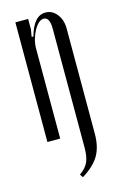

<svg xmlns="http://www.w3.org/2000/svg" viewBox="-108 -550 475 769"><g transform="rotate(-15 130.0 -165.0)"><path d="M162 -503Q190 -503 209 -479Q228 -455 228 -419V17Q228 71 207.5 106.5Q187 142 137 173L128 160Q154 142 164 120Q174 98 174 60V-432Q174 -481 149 -481Q138 -481 127.5 -471.5Q117 -462 108.5 -446.5Q100 -431 94.5 -412Q89 -393 89 -374V0H36V-496H89V-453L84 -424L91 -422Q113 -503 162 -503Z"/></g></svg>

Font: Moniqa Cond Heading
Style: Regular
Weight: 400
Width: 3
Designer: Rajesh Rajput
Foundry: Rajesh Rajput
Version: Version 1.000